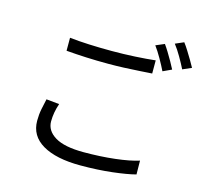

<svg xmlns="http://www.w3.org/2000/svg" viewBox="-121 -982 1242 1157"><g transform="rotate(15 500.0 -403.5)"><path d="M217 -691Q271 -685 338.5 -682Q406 -679 481 -679Q553 -679 625 -683Q697 -687 751 -693V-611Q717 -609 672 -606Q627 -603 577.5 -601Q528 -599 482 -599Q406 -599 341 -602Q276 -605 217 -610ZM257 -288Q247 -259 242 -231Q237 -203 237 -175Q237 -117 295.5 -81.5Q354 -46 474 -46Q578 -46 669 -56.5Q760 -67 816 -85L817 1Q764 15 673.5 25.5Q583 36 476 36Q324 36 239.5 -13.5Q155 -63 155 -157Q155 -196 162 -231Q169 -266 176 -296ZM779 -803Q792 -785 807 -760.5Q822 -736 836.5 -710.5Q851 -685 861 -665L807 -640Q792 -671 769 -711.5Q746 -752 725 -780ZM889 -843Q903 -825 918.5 -800Q934 -775 949 -750Q964 -725 974 -706L919 -682Q903 -714 880.5 -753Q858 -792 836 -820Z"/></g></svg>

Font: Go Noto Kurrent-Regular
Style: Regular
Weight: 400
Designer: Monotype Design Team
Foundry: Monotype Imaging Inc.
Version: Version 2.012; ttfautohint (v1.8.4.7-5d5b)